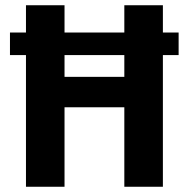

<svg xmlns="http://www.w3.org/2000/svg" viewBox="-20 -712 720 732"><path d="M454 -502H226V-419H454ZM661 -502H601V0H454V-303H226V0H79V-502H18V-588H79V-692H226V-588H454V-692H601V-588H661Z"/></svg>

Font: FiraSans
Style: Regular
Weight: 600
Designer: Carrois Corporate & Edenspiekermann AG
Foundry: Carrois Corporate GbR & Edenspiekermann AG
Version: Version 3.106;PS 003.106;hotconv 1.0.70;makeotf.lib2.5.58329